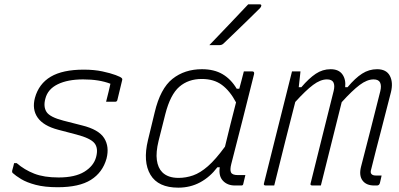

<svg xmlns="http://www.w3.org/2000/svg" viewBox="-20 -855 1840 885"><path d="M366 -534Q414 -534 451.5 -526Q489 -518 513 -509Q537 -500 541 -495Q545 -491 543 -485L521 -394Q519 -386 511 -386H469L471 -394Q476 -413 480.5 -432Q485 -451 489 -469Q463 -479 432 -484Q401 -489 363 -489Q292 -489 246 -466.5Q200 -444 189 -400Q179 -363 194.5 -339Q210 -315 272 -299L358 -277Q435 -258 460 -218.5Q485 -179 471 -124Q453 -60 399 -26Q345 8 246 8Q186 8 144.5 -3Q103 -14 77.5 -29.5Q52 -45 38 -58Q35 -61 36 -68Q39 -81 41.5 -88.5Q44 -96 45 -103H57Q93 -72 138 -54.5Q183 -37 250 -37Q326 -37 369 -63.5Q412 -90 423 -131Q434 -172 415.5 -195Q397 -218 332 -235L248 -257Q180 -275 153.5 -313Q127 -351 141 -404Q159 -469 214 -501.5Q269 -534 366 -534Z M911 -536Q967 -536 1006 -513Q1045 -490 1071 -446H1083Q1088 -463 1092.5 -481.5Q1097 -500 1104 -526H1142Q1154 -526 1151 -513Q1126 -411 1099 -306Q1072 -201 1046 -99Q1039 -72 1045 -60Q1051 -48 1076 -48H1111Q1109 -39 1106 -27Q1103 -15 1101 -6Q1100 0 1092 0H1063Q1028 0 1007.5 -22Q987 -44 993 -84H982Q948 -39 902.5 -14.5Q857 10 802 10Q709 10 673.5 -49.5Q638 -109 662 -209L693 -337Q719 -447 775 -491.5Q831 -536 911 -536ZM728 -61Q754 -35 803 -35Q837 -35 870 -46.5Q903 -58 938.5 -89Q974 -120 1017 -179Q1029 -230 1042 -281Q1055 -332 1068 -383Q1040 -436 1003 -463.5Q966 -491 910 -491Q848 -491 806.5 -455Q765 -419 742 -329L711 -206Q698 -153 703 -117Q708 -81 728 -61ZM1124 -835H1177Q1185 -835 1184.5 -829Q1184 -823 1178 -817Q1147 -787 1123 -763Q1099 -739 1073 -714.5Q1047 -690 1011 -655Q1003 -647 992 -647H945Q988 -692 1034 -740Q1080 -788 1124 -835Z M1326 -526H1365Q1365 -526 1363.5 -511.5Q1362 -497 1360 -480Q1358 -463 1357 -453H1369Q1404 -494 1435.5 -515Q1467 -536 1504 -536Q1541 -536 1558 -512.5Q1575 -489 1571 -453H1582Q1617 -495 1649 -515.5Q1681 -536 1718 -536Q1761 -536 1777 -505.5Q1793 -475 1782 -430Q1760 -342 1736.5 -253Q1713 -164 1691 -75Q1686 -60 1692 -53Q1698 -46 1712 -46H1739Q1737 -36 1735 -28Q1733 -20 1731 -11Q1728 0 1717 0H1705Q1668 0 1651 -23Q1634 -46 1644 -86Q1667 -174 1689 -261Q1711 -348 1733 -435Q1739 -460 1732 -474.5Q1725 -489 1702 -489Q1672 -489 1638 -463.5Q1604 -438 1555 -384L1459 0H1420Q1408 0 1412 -11Q1438 -118 1465 -224Q1492 -330 1518 -436Q1524 -461 1517 -475Q1510 -489 1487 -489Q1457 -489 1423 -463.5Q1389 -438 1341 -385Q1321 -308 1295.5 -206.5Q1270 -105 1244 0H1205Q1193 0 1197 -11Q1223 -115 1249 -219Q1275 -323 1301 -426Z"/></svg>

Font: Recursive Mn Lnr St Lt
Style: Italic
Weight: 300
Italic angle: -15°
Monospace: yes
Version: Version 1.079;hotconv 1.0.112;makeotfexe 2.5.65598; ttfautoh